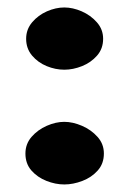

<svg xmlns="http://www.w3.org/2000/svg" viewBox="-20 -489 346 509"><path d="M49.3 -386.2Q49.3 -411.1 65.2 -429.9Q81.1 -448.7 104.5 -459Q127.9 -469.2 150.4 -469.2Q172.9 -469.2 196.5 -459Q220.2 -448.7 236.8 -429.9Q253.4 -411.1 253.4 -386.2Q253.4 -359.9 237.3 -341.6Q221.2 -323.2 197.5 -313.7Q173.8 -304.2 150.4 -304.2Q127 -304.2 103.8 -313.7Q80.6 -323.2 64.9 -341.8Q49.3 -360.4 49.3 -386.2ZM47.4 -82Q47.4 -107.4 63.7 -126.2Q80.1 -145 104 -155.5Q127.9 -166 150.4 -166Q172.9 -166 197.3 -155.5Q221.7 -145 238.5 -126.2Q255.4 -107.4 255.4 -82Q255.4 -55.2 239 -36.9Q222.7 -18.6 198.2 -9.3Q173.8 0 150.4 0Q127 0 103 -9.5Q79.1 -19 63.2 -37.1Q47.4 -55.2 47.4 -82Z"/></svg>

Font: Belanosima
Style: Bold
Weight: 700
Designer: The DocRepair Project, Santiago Orozco
Foundry: Google
Version: Version 2.000